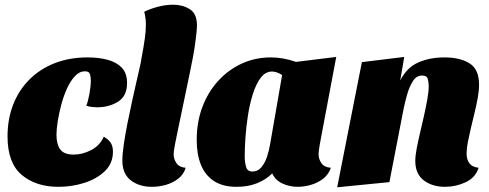

<svg xmlns="http://www.w3.org/2000/svg" viewBox="-20 -774 2079 816"><path d="M229 20Q132 20 72 -31Q12 -82 12 -194Q12 -268 36 -329.5Q60 -391 105 -436Q150 -481 212.5 -505.5Q275 -530 352 -530Q399 -530 437 -520Q475 -510 497.5 -486.5Q520 -463 520 -421Q520 -366 482 -342Q444 -318 392 -318Q384 -318 370 -319.5Q356 -321 347 -325Q355 -346 360.5 -377.5Q366 -409 366 -432Q366 -448 362 -459.5Q358 -471 341 -471Q318 -471 299 -451Q280 -431 265.5 -399.5Q251 -368 241 -331Q231 -294 225.5 -259.5Q220 -225 220 -201Q220 -161 236 -139Q252 -117 293 -117Q331 -117 368 -136.5Q405 -156 421 -193Q442 -181 451 -166.5Q460 -152 460 -129Q460 -80 426 -47Q392 -14 339 3Q286 20 229 20Z M625 20Q572 20 536 -7.5Q500 -35 500 -92Q500 -118 506 -159.5Q512 -201 521.5 -249Q531 -297 541.5 -344.5Q552 -392 561 -431.5Q570 -471 575.5 -495Q581 -519 580 -519Q591 -577 595.5 -610.5Q600 -644 600 -668Q600 -685 598 -699Q596 -713 593 -724Q619 -737 652 -745.5Q685 -754 716 -754Q756 -754 786.5 -735Q817 -716 817 -667Q817 -654 815 -634.5Q813 -615 809.5 -589Q806 -563 800 -531Q794 -499 786 -461Q767 -369 754.5 -309.5Q742 -250 734.5 -214Q727 -178 723.5 -159.5Q720 -141 719 -132.5Q718 -124 718 -118Q718 -98 730 -80.5Q742 -63 769 -61Q761 -33 738 -15Q715 3 685.5 11.5Q656 20 625 20Z M985 20Q927 20 889.5 -4.5Q852 -29 834 -73.5Q816 -118 816 -179Q816 -255 840 -319Q864 -383 907.5 -430.5Q951 -478 1008 -504Q1065 -530 1131 -530Q1184 -530 1238 -511L1409 -532L1339 -160Q1338 -152 1336 -140Q1334 -128 1334 -118Q1334 -98 1346 -80.5Q1358 -63 1386 -61Q1377 -33 1354 -15Q1331 3 1302 11.5Q1273 20 1245 20Q1211 20 1180.5 6Q1150 -8 1137 -37Q1111 -11 1073 4.5Q1035 20 985 20ZM1052 -45Q1076 -45 1091.5 -64Q1107 -83 1115.5 -110Q1124 -137 1128 -161L1179 -455Q1167 -463 1156 -466.5Q1145 -470 1136 -470Q1108 -470 1088 -443.5Q1068 -417 1054.5 -374Q1041 -331 1033.5 -282Q1026 -233 1023 -187Q1020 -141 1020 -109Q1020 -87 1025.5 -66Q1031 -45 1052 -45Z M1872 20Q1817 20 1781 -7.5Q1745 -35 1745 -90Q1745 -112 1751 -143.5Q1757 -175 1765.5 -210.5Q1774 -246 1782 -282Q1790 -318 1796 -351Q1802 -384 1802 -409Q1802 -424 1798 -438.5Q1794 -453 1774 -453Q1750 -453 1735 -429.5Q1720 -406 1710.5 -373Q1701 -340 1695 -310L1635 0L1413 22L1518 -510L1698 -532L1681 -432Q1709 -487 1757.5 -508.5Q1806 -530 1869 -530Q1936 -530 1976 -504.5Q2016 -479 2016 -414Q2016 -389 2010.5 -358.5Q2005 -328 1997 -295Q1989 -262 1981.5 -230.5Q1974 -199 1968.5 -171Q1963 -143 1963 -122Q1963 -96 1975 -80Q1987 -64 2014 -61Q2001 -19 1959 0.5Q1917 20 1872 20Z"/></svg>

Font: Sansita Swashed Light Black
Style: Regular
Weight: 900
Version: Version 1.003